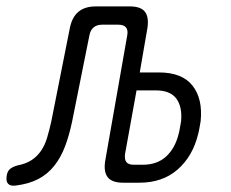

<svg xmlns="http://www.w3.org/2000/svg" viewBox="-102 -570 722 599"><path d="M116 -483Q123 -517 143 -533.5Q163 -550 197 -550H303Q337 -550 350 -533.5Q363 -517 358 -483L334 -344H394Q466 -344 498.5 -303Q531 -262 524 -192Q522 -182 520.5 -172Q519 -162 516 -151Q499 -82 452 -41Q405 0 333 0H282Q248 0 234.5 -16.5Q221 -33 226 -67L295 -460Q298 -476 291 -484.5Q284 -493 267 -493H217Q200 -493 190 -484.5Q180 -476 177 -460L123 -191Q114 -148 101 -113.5Q88 -79 67.5 -53Q47 -27 17.5 -11.5Q-12 4 -54 9Q-70 11 -77 3Q-84 -5 -81 -22Q-79 -36 -70.5 -43Q-62 -50 -47 -54Q-21 -59 -3.5 -70.5Q14 -82 26 -99.5Q38 -117 45 -140.5Q52 -164 58 -191ZM324 -288 288 -89Q286 -72 292.5 -64Q299 -56 316 -56H343Q388 -56 416 -81.5Q444 -107 455 -151Q458 -162 459.5 -172Q461 -182 463 -192Q467 -237 448 -262.5Q429 -288 384 -288Z"/></svg>

Font: Maple Mono NL ExtraLight
Style: Italic
Weight: 275
Italic angle: -10°
Monospace: yes
Designer: subframe7536
Version: Version 7.000